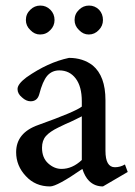

<svg xmlns="http://www.w3.org/2000/svg" viewBox="-20 -658 484 690"><path d="M124 -534Q104 -534 89 -550Q73 -565 73 -586Q73 -608 89 -623Q104 -638 125 -638Q146 -638 161 -623Q176 -608 176 -586Q176 -565 161 -550Q146 -534 124 -534ZM299 -534Q279 -534 264 -550Q248 -565 248 -586Q248 -608 264 -623Q279 -638 300 -638Q321 -638 336 -623Q350 -608 350 -586Q350 -565 335 -550Q320 -534 299 -534ZM439 -40 350 12Q320 12 300 -8Q285 -23 276 -51Q185 12 160 12Q107 12 73 -25Q38 -62 38 -111Q38 -181 118 -209Q252 -257 274 -275V-294Q274 -347 252 -376Q230 -405 193 -405Q167 -405 150 -386Q133 -366 121 -319Q114 -294 90 -294Q74 -294 59 -308Q43 -321 43 -338Q43 -356 75 -380Q152 -434 228 -450Q278 -450 313 -423Q359 -385 359 -298V-116Q359 -57 393 -57Q412 -57 429 -67ZM274 -83V-240Q265 -235 250 -228Q234 -220 215 -212Q196 -203 190 -200Q159 -185 145 -169Q131 -153 131 -127Q131 -91 153 -71Q175 -51 201 -51Q240 -51 274 -83Z"/></svg>

Font: Triodion
Style: Regular
Weight: 400
Version: Version 1.201; ttfautohint (v1.8.4.7-5d5b)